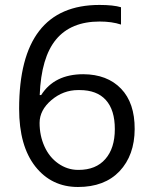

<svg xmlns="http://www.w3.org/2000/svg" viewBox="-20 -744 612 774"><path d="M294.9 -380.9Q234.9 -380.9 187 -340.3Q139.6 -299.8 139.6 -248.5Q139.6 -197.3 159.2 -153.8Q178.7 -110.4 214.8 -85Q251 -59.6 293.5 -59.1H296.9Q366.7 -59.1 404.8 -103Q442.9 -146.5 442.9 -223.6Q442.9 -300.8 406.7 -340.8Q370.6 -380.9 300.8 -380.9Q297.9 -380.9 294.9 -380.9ZM315.9 -444.8Q412.1 -444.3 467.8 -386.7Q523.4 -329.1 522.9 -223.6Q522.5 -118.2 461.9 -53.7Q401.4 9.8 294.4 9.8Q187.5 9.8 122.1 -73.2Q57.1 -156.2 57.1 -305.2Q57.1 -724.1 380.9 -724.1Q437 -724.1 467.8 -714.8V-645Q431.2 -657.2 381.8 -657.2Q266.1 -657.2 206.1 -585Q146 -512.7 140.1 -360.8H146Q199.2 -444.8 315.9 -444.8Z"/></svg>

Font: OpenSansHebrew-Regular
Style: Regular
Weight: 400
Foundry: Ascender Corporation, Yanek Iontef
Version: Version 2.001;PS 002.001;hotconv 1.0.70;makeotf.lib2.5.58329